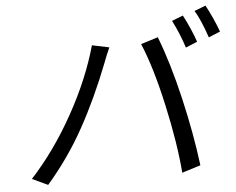

<svg xmlns="http://www.w3.org/2000/svg" viewBox="-54 -848 1133 920"><g transform="rotate(-5 512.5 -388.0)"><path d="M854.4 -745Q869.3 -717.7 886 -679.7Q902.7 -641.7 911.6 -614L855.8 -590.9Q834.5 -658 800.8 -724.1ZM966.6 -783Q980.8 -757.8 998.4 -718.9Q1016 -680 1025.2 -653.1L969.5 -630Q940 -717 912.3 -762.1ZM65.7 -28.1Q180.8 -153.1 272.5 -318.2Q364.3 -483.3 408 -641L490.4 -623.9Q473 -585.6 461.6 -554Q396.7 -387.1 321 -250.2Q245.4 -113.3 141 7.1ZM786.2 5Q775.2 -137.1 733.8 -324Q692.5 -511 643.5 -626.1L725.9 -652Q775.9 -522.7 816.2 -350Q856.5 -177.2 875.7 -23.1Z"/></g></svg>

Font: Karasuma Gothic
Style: Italic
Weight: 400
Italic angle: -9.39999°
Designer: Rasmus Andersson / Ryoko Nishizuka
Foundry: Genbu
Version: Version 1.00